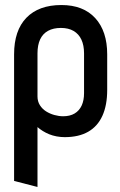

<svg xmlns="http://www.w3.org/2000/svg" viewBox="-20 -528 478 763"><path d="M406 -171V-312Q406 -404 358.5 -456Q311 -508 224 -508Q134 -508 85 -457.5Q36 -407 36 -312V191L129 215V-23Q138 -15 150 -7.5Q162 0 175.5 5.5Q189 11 205 14Q221 17 237 17Q293 17 330.5 -4.5Q368 -26 387 -68Q406 -110 406 -171ZM314 -316V-158Q314 -129 304.5 -108.5Q295 -88 276.5 -77Q258 -66 231 -66Q214 -66 196 -71Q178 -76 163 -85.5Q148 -95 138.5 -110Q129 -125 129 -145V-316Q129 -349 139.5 -371.5Q150 -394 171 -405.5Q192 -417 222 -417Q252 -417 272.5 -405Q293 -393 303.5 -370.5Q314 -348 314 -316Z"/></svg>

Font: Advent Pro SemiBold
Style: Regular
Weight: 600
Designer: VivaRado, Andreas Kalpakidis
Foundry: VivaRado, Andreas Kalpakidis
Version: Version 3.000